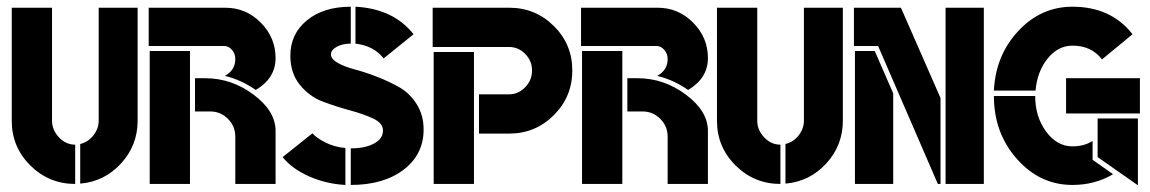

<svg xmlns="http://www.w3.org/2000/svg" viewBox="-20 -548 3425 572"><path d="M204 0Q126 0 70.5 -55Q15 -110 15 -188V-525H135V-188Q135 -161 155.5 -139Q176 -117 204 -117ZM219 -1V-119Q243 -125 258.5 -145Q274 -165 274 -188V-525H390V-188Q390 -115 340.5 -61Q291 -7 219 -1Z M591 -315Q670 -315 735.5 -266Q801 -217 801 -158V0H681V-141Q681 -172 659 -194Q637 -216 606 -216H561V-315ZM426 0V-396H546V0ZM742 -280Q699 -310 650 -322Q681 -339 681 -372Q681 -388 671 -399.5Q661 -411 648 -411H423V-525H651Q713 -525 757 -480.5Q801 -436 801 -375Q801 -315 742 -280Z M1025 -418Q1000 -418 983 -408.5Q966 -399 966 -386Q966 -372 986.5 -360.5Q1007 -349 1037.5 -341Q1068 -333 1104 -319Q1140 -305 1170.5 -287.5Q1201 -270 1221.5 -237.5Q1242 -205 1242 -162Q1242 -88 1182.5 -42.5Q1123 3 1025 3V-106Q1068 -106 1094.5 -120.5Q1121 -135 1121 -159Q1121 -181 1092.5 -194.5Q1064 -208 1023.5 -219Q983 -230 942.5 -245Q902 -260 873.5 -295Q845 -330 845 -382Q845 -447 894.5 -487.5Q944 -528 1025 -528ZM1009 -107V3Q952 0 901 -22.5Q850 -45 822 -80L911 -151Q921 -138 948.5 -124Q976 -110 1009 -107ZM1039 -418V-528Q1152 -522 1212 -446L1123 -374Q1093 -412 1039 -418Z M1272 0V-393H1392V0ZM1497 -408H1269V-525H1497Q1575 -525 1630 -470.5Q1685 -416 1685 -338Q1685 -260 1630 -205Q1575 -150 1497 -150H1407V-267H1497Q1524 -267 1544.5 -288Q1565 -309 1565 -338Q1565 -367 1544.5 -387.5Q1524 -408 1497 -408Z M1879 -315Q1958 -315 2023.5 -266Q2089 -217 2089 -158V0H1969V-141Q1969 -172 1947 -194Q1925 -216 1894 -216H1849V-315ZM1714 0V-396H1834V0ZM2030 -280Q1987 -310 1938 -322Q1969 -339 1969 -372Q1969 -388 1959 -399.5Q1949 -411 1936 -411H1711V-525H1939Q2001 -525 2045 -480.5Q2089 -436 2089 -375Q2089 -315 2030 -280Z M2305 0Q2227 0 2171.5 -55Q2116 -110 2116 -188V-525H2236V-188Q2236 -161 2256.5 -139Q2277 -117 2305 -117ZM2320 -1V-119Q2344 -125 2359.5 -145Q2375 -165 2375 -188V-525H2491V-188Q2491 -115 2441.5 -61Q2392 -7 2320 -1Z M2797 0V-525H2911V0ZM2527 -396H2586L2641 -270V0H2527ZM2782 -256V0H2774L2596 -411H2524V-525H2664Z M3250 -80V-195H3370V4ZM3376 -210H3156V-315H3376ZM3263 -371Q3232 -412 3175 -412Q3132 -412 3101 -373.5Q3070 -335 3065 -278H2941Q2946 -383 3013.5 -455.5Q3081 -528 3175 -528Q3290 -528 3354 -446ZM3064 -262Q3064 -200 3096.5 -156Q3129 -112 3175 -112Q3210 -112 3235 -128V-72L3296 -29Q3242 3 3175 3Q3078 3 3009.5 -74.5Q2941 -152 2941 -262Z"/></svg>

Font: BroshK
Style: Medium
Weight: 500
Designer: gluk
Foundry: gluk
Version: Version 0.60